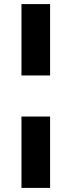

<svg xmlns="http://www.w3.org/2000/svg" viewBox="-20 -770 350 939"><path d="M85 -200H225V149H85ZM85 -750H225V-401H85Z"/></svg>

Font: 
Style: 㨦
Weight: 700
Designer: A.Korolkova, Vitaly Kuzmin
Foundry: ParaType Ltd
Version: Version 2.000